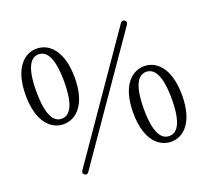

<svg xmlns="http://www.w3.org/2000/svg" viewBox="-128 -901 1179 1085"><g transform="rotate(-20 461.0 -359.0)"><path d="M192 -287C268 -287 340 -353 340 -513C340 -675 268 -741 192 -741C117 -741 45 -675 45 -513C45 -353 117 -287 192 -287ZM109 -513C109 -665 148 -707 192 -707C237 -707 276 -665 276 -513C276 -362 237 -320 192 -320C148 -320 109 -361 109 -513ZM205 20C214 26 223 24 230 13L719 -693C726 -704 725 -713 716 -719C707 -726 697 -724 690 -713L201 -6C194 5 195 13 205 20ZM582 -213C582 -52 654 14 730 14C805 14 876 -52 876 -213C876 -374 805 -440 730 -440C654 -440 582 -374 582 -213ZM646 -213C646 -364 686 -406 730 -406C774 -406 814 -364 814 -213C814 -61 774 -20 730 -20C686 -20 646 -61 646 -213Z"/></g></svg>

Font: 寒蝉锦书宋
Style: Regular
Weight: 400
Designer: 寒蝉锦书宋{Warren} 思源宋体{Ryoko NISHIZUKA 西塚涼子 (kana & ideographs); Frank Grießhammer (Latin, Greek & Cyrillic); Wenlong ZHANG 
Foundry: Adobe & ChillType
Version: Version 2.000;Glyphs 3.1.1 (3135)